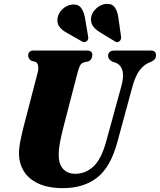

<svg xmlns="http://www.w3.org/2000/svg" viewBox="-20 -961 825 991"><path d="M528.5 -232.5 606.5 -516.5Q621 -569.5 611.2 -599.5Q601.5 -629.5 572.5 -639L560.5 -642.5Q537.5 -655 538 -673.5Q538 -684.5 545.8 -692.2Q553.5 -700 568.5 -700H759.5Q785 -700 785 -676Q785 -662.5 778.5 -655.2Q772 -648 760 -642L751 -638.5Q722.5 -627 700.5 -598Q678.5 -569 663 -512L585.5 -227Q550.5 -98 481 -44Q411.5 10 305.5 10Q227.5 10 177 -14Q126.5 -38 102 -79Q77.5 -120 78 -171Q78 -200 86.8 -241.5Q95.5 -283 104 -315.5L175 -588.5Q179.5 -607 176.5 -621.8Q173.5 -636.5 164 -641.5L142.5 -647Q133 -654 129.2 -659.5Q125.5 -665 125.5 -675.5Q125.5 -685.5 132 -692.8Q138.5 -700 150 -700H430Q456.5 -700 456.5 -676.5Q456 -667 451.8 -658.2Q447.5 -649.5 436 -644L412 -639Q399 -634 392.8 -621.8Q386.5 -609.5 379.5 -583L310.5 -317Q296 -261 289.5 -225.5Q283 -190 283 -165Q282.5 -114 305.8 -89Q329 -64 368.5 -64Q421 -64 462 -101.5Q503 -139 528.5 -232.5ZM591 -869.5 604.5 -774Q605.5 -766.5 604.2 -760Q603 -753.5 596.5 -748Q584.5 -738.5 571.5 -748.5L496.5 -794Q471 -809.5 458.5 -828.5Q446 -847.5 451 -875.5Q457 -900 479 -919.5Q501 -939 529 -941Q557.5 -943 572 -923.5Q586.5 -904 591 -869.5ZM418.5 -869.5 434.5 -775Q436 -767.5 435.2 -761Q434.5 -754.5 428.5 -749Q416.5 -739 402.5 -747.5L326 -791Q299.5 -805.5 286 -823.8Q272.5 -842 277.5 -869.5Q281.5 -894.5 303.2 -914.5Q325 -934.5 353 -937.5Q382 -940.5 397.2 -921.8Q412.5 -903 418.5 -869.5Z"/></svg>

Font: Fraunces 144pt S050 Black
Style: Italic
Weight: 900
Italic angle: -16°
Version: Version 1.000; ttfautohint (v1.8.3)